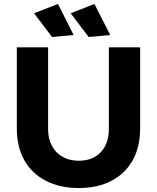

<svg xmlns="http://www.w3.org/2000/svg" viewBox="-20 -939 793 970"><path d="M379 -127Q448 -127 489 -170Q530 -213 530 -289V-700H688V-289Q688 -197 650.5 -129.5Q613 -62 543 -25.5Q473 11 378 11Q283 11 212 -25.5Q141 -62 103 -129.5Q65 -197 65 -289V-700H223V-289Q223 -214 265.5 -170.5Q308 -127 379 -127ZM273 -919 352 -762 243 -752 152 -872ZM457 -919 537 -762 428 -752 337 -872Z"/></svg>

Font: Montserrat arm2 SemiBold
Style: Regular
Weight: 600
Designer: Julieta Ulanovsky
Foundry: Julieta Ulanovsky
Version: Version 6.000